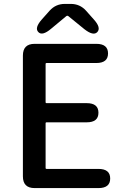

<svg xmlns="http://www.w3.org/2000/svg" viewBox="-20 -961 640 981"><path d="M157 0Q97 0 97 -60V-677Q97 -737 157 -737H472Q532 -737 532 -688Q532 -639 472 -639H218Q213 -639 213 -634V-439Q213 -434 218 -434H423Q483 -434 483 -385Q483 -336 423 -336H218Q213 -336 213 -331V-103Q213 -98 218 -98H483Q543 -98 543 -49Q543 0 483 0ZM241 -814Q196 -776 176 -797Q155 -818 194 -862L234 -907Q265 -941 311 -941H342Q388 -941 419 -907L459 -862Q498 -819 477 -797Q457 -776 411 -812L330 -878Q324 -883 318 -878Z"/></svg>

Font: Resource Han Rounded KR Medium
Style: Regular
Weight: 500
Designer: Cyano Hao (round all glyphs); Ryoko NISHIZUKA 西塚涼子 (kana, bopomofo & ideographs); Paul D. Hunt (Latin, Greek & Cyrillic)
Foundry: Cyano Hao
Version: 0.990